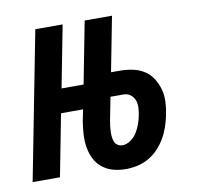

<svg xmlns="http://www.w3.org/2000/svg" viewBox="-80 -598 696 678"><g transform="rotate(-10 268.0 -259.0)"><path d="M318 12Q295 12 273 6Q251 0 234 -14Q217 -28 207.5 -47.5Q198 -67 194.5 -89.5Q191 -112 192.5 -135.5Q194 -159 198 -183L206 -222H127L84 0H-14L89 -530H187L144 -308H223L266 -530H364L326 -334H356Q380 -334 402.5 -329.5Q425 -325 443.5 -313.5Q462 -302 474 -283.5Q486 -265 492 -243.5Q498 -222 497 -198.5Q496 -175 491 -151Q487 -131 480 -110.5Q473 -90 462 -71Q451 -52 435.5 -35.5Q420 -19 400.5 -8Q381 3 360 7.5Q339 12 318 12ZM321 -73Q336 -73 350.5 -83Q365 -93 373.5 -107Q382 -121 387.5 -136Q393 -151 396 -167Q399 -181 399.5 -195Q400 -209 395.5 -221Q391 -233 380.5 -241Q370 -249 356 -249H309L293 -167Q291 -157 290 -147.5Q289 -138 288.5 -128.5Q288 -119 289 -109.5Q290 -100 293 -92Q296 -84 303.5 -78.5Q311 -73 321 -73Z"/></g></svg>

Font: Lode Dark
Style: Bold Italic
Weight: 700
Italic angle: -11°
Monospace: yes
Designer: Belleve Invis
Foundry: Belleve Invis
Version: Version 29.2.0; ttfautohint (v1.8.3)